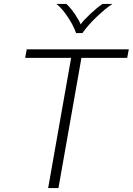

<svg xmlns="http://www.w3.org/2000/svg" viewBox="-20 -949 670 969"><path d="M339 -657H107L115 -700H630L622 -657H391L275 0H223ZM265 -929H315Q336 -910 357.5 -878.5Q379 -847 387 -826Q401 -846 434.5 -877.5Q468 -909 497 -929H547Q512 -906 467.5 -863.5Q423 -821 396 -782H364Q350 -822 321 -865Q292 -908 265 -929Z"/></svg>

Font: KoHo Light
Style: Italic
Weight: 300
Italic angle: -10°
Version: Version 1.000; ttfautohint (v1.6)